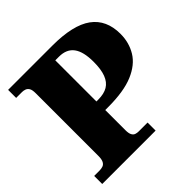

<svg xmlns="http://www.w3.org/2000/svg" viewBox="-184 -872 1030 1030"><g transform="rotate(-45 331.5 -357.0)"><path d="M21 0V-61H61Q75 -61 87 -65Q99 -69 106 -82Q113 -95 113 -121V-597Q113 -622 106 -633.5Q99 -645 88 -649Q77 -653 66 -653H21V-714H357Q513 -714 586.5 -660.5Q660 -607 660 -500Q660 -434 628 -381.5Q596 -329 525 -299Q454 -269 335 -269H313V-116Q313 -92 319.5 -80Q326 -68 336.5 -64.5Q347 -61 359 -61H426V0ZM326 -335Q370 -335 397.5 -351.5Q425 -368 438.5 -403.5Q452 -439 452 -496Q452 -573 424.5 -610Q397 -647 340 -647H312V-335Z"/></g></svg>

Font: Noto Serif Tibetan Black
Style: Regular
Weight: 900
Version: Version 2.103